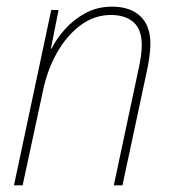

<svg xmlns="http://www.w3.org/2000/svg" viewBox="-20 -557 521 577"><path d="M22 0 134 -527H156L133 -411H135Q150 -441 176 -470Q202 -499 237.5 -518Q273 -537 317 -537Q371 -537 401.5 -508.5Q432 -480 432 -425Q432 -408 428.5 -383.5Q425 -359 420 -337L348 0H322L395 -343Q400 -364 403 -384.5Q406 -405 406 -422Q406 -468 381.5 -490Q357 -512 313 -512Q264 -512 222.5 -481.5Q181 -451 151 -398Q121 -345 108 -279L48 0Z"/></svg>

Font: Noto Sans SemiCondensed Thin
Style: Italic
Weight: 100
Width: 4
Italic angle: -12°
Designer: Monotype Design Team
Foundry: Monotype Imaging Inc.
Version: Version 2.013; ttfautohint (v1.8.4.7-5d5b)